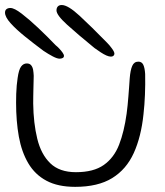

<svg xmlns="http://www.w3.org/2000/svg" viewBox="-34 -696 640 746"><path d="M258 30Q191 30 146.5 6.2Q102 -17.5 76 -61.5Q50 -105.5 39.2 -165.2Q28.5 -225 28.5 -297Q28.5 -313.5 29 -330.8Q29.5 -348 31 -364.2Q32.5 -380.5 34.5 -393Q39 -425.5 48 -437.5Q57 -449.5 70 -449.5Q81.5 -449.5 87.2 -442.2Q93 -435 94.8 -424Q96.5 -413 97 -401.5Q97 -392.5 96.5 -379Q96 -365.5 95.8 -350.2Q95.5 -335 95.2 -320.2Q95 -305.5 95 -294Q96 -217.5 110.8 -157Q125.5 -96.5 161.2 -61.8Q197 -27 261 -27Q329.5 -27 369.2 -55Q409 -83 428.8 -134Q448.5 -185 458 -254.5Q460 -270 461.8 -286.8Q463.5 -303.5 464.8 -320.8Q466 -338 467.5 -356Q469 -374 470 -391.5Q472.5 -423.5 479.8 -440Q487 -456.5 503.5 -456.5Q517 -456.5 522.8 -444.2Q528.5 -432 530 -408.5Q530.5 -388 530.2 -368Q530 -348 529.2 -328.2Q528.5 -308.5 527 -289.5Q525.5 -270.5 523.5 -252Q514.5 -165 485.8 -101.5Q457 -38 401.8 -4Q346.5 30 258 30ZM197.5 -468Q188 -468 171.2 -476.8Q154.5 -485.5 135 -498.5Q98 -526 63.5 -553.8Q29 -581.5 7.2 -605.8Q-14.5 -630 -14.5 -647Q-14.5 -656 -8.8 -660.5Q-3 -665 6.5 -665Q21.5 -665 50.2 -643Q79 -621 114 -588Q149 -555 182 -520.5Q189 -515 196.5 -507Q204 -499 209.2 -491.5Q214.5 -484 214.5 -479Q214.5 -473 209.2 -470.5Q204 -468 197.5 -468ZM397 -476Q389.5 -476 379.2 -480.5Q369 -485 357.2 -492.8Q345.5 -500.5 333 -509.5Q267.5 -563 226.5 -600.2Q185.5 -637.5 185.5 -655.5Q185.5 -665.5 190.8 -671Q196 -676.5 206 -676.5Q230 -676.5 275.2 -634.8Q320.5 -593 382.5 -529.5Q392 -520 401.2 -507.2Q410.5 -494.5 410.5 -487.5Q410.5 -482.5 406.8 -479.2Q403 -476 397 -476Z"/></svg>

Font: Gluten Thin ExtraLight
Style: Regular
Weight: 250
Version: Version 1.300